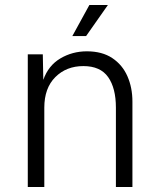

<svg xmlns="http://www.w3.org/2000/svg" viewBox="-20 -747 640 767"><path d="M91 0V-530H151L153 -428Q173 -485 221 -513.5Q269 -542 327 -542Q388 -542 428.5 -515Q469 -488 489 -442.5Q509 -397 509 -341V0H443V-317Q443 -395 412 -439Q381 -483 313 -483Q245 -483 201 -439Q157 -395 157 -317V0ZM269 -603 337 -727H411L324 -603Z"/></svg>

Font: Geist Mono Light
Style: Regular
Weight: 300
Monospace: yes
Designer: Basement.studio, Andrés Briganti, Mateo Zaragoza
Foundry: Basement.studio, Vercel, Andrés Briganti, Guido Ferreyra, Mateo Zaragoza
Version: Version 1.500; ttfautohint (v1.8.4.7-5d5b)